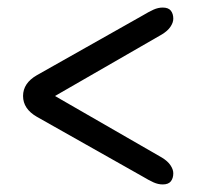

<svg xmlns="http://www.w3.org/2000/svg" viewBox="-20 -596 526 508"><path d="M438.5 -137.5Q438.5 -124.5 432 -116.2Q425.5 -108 410.5 -108Q398.5 -108 386.2 -113.5Q374 -119 356.5 -129.5L77.5 -287Q41 -308 41 -342Q41 -376 77.5 -397L356.5 -554.5Q374 -565 386.2 -570.5Q398.5 -576 410.5 -576Q425.5 -576 432 -567.8Q438.5 -559.5 438.5 -546.5Q438.5 -536.5 431.2 -525.5Q424 -514.5 408.5 -505L125.5 -342L408.5 -179Q424 -169.5 431.2 -158.5Q438.5 -147.5 438.5 -137.5Z"/></svg>

Font: Fraunces 72pt SuperSoft
Style: Regular
Weight: 400
Version: Version 1.000;[b76b70a41]